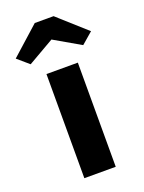

<svg xmlns="http://www.w3.org/2000/svg" viewBox="-147 -850 692 920"><g transform="rotate(-20 199.0 -390.0)"><path d="M119 0V-531H279V0ZM64 -601 6 -651 150 -780H246L390 -651L332 -601L183 -687H213Z"/></g></svg>

Font: Lexend Exa
Style: Bold
Weight: 700
Designer: Bonnie Shaver-Troup, Thomas Jockin
Foundry: Lexend
Version: Version 1.007